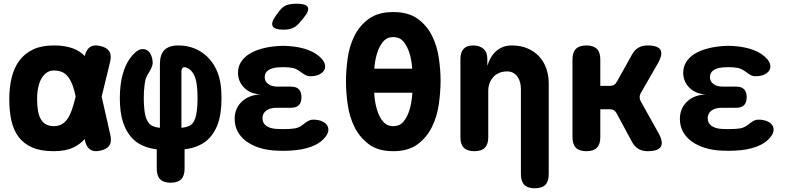

<svg xmlns="http://www.w3.org/2000/svg" viewBox="-20 -805 4240 1035"><path d="M575 -77Q583 -42 570 -21.5Q557 -1 522 7Q487 15 466.5 1.5Q446 -12 438 -47L436 -55Q411 -27 376 -10Q333 10 270 10Q200 10 154 -10Q108 -30 80.5 -66.5Q53 -103 41.5 -154.5Q30 -206 30 -270Q30 -334 43 -387Q56 -440 84.5 -478.5Q113 -517 158.5 -538.5Q204 -560 270 -560Q333 -560 376 -543Q412 -529 437 -503Q445 -538 466 -552Q486 -565 521 -557Q556 -549 569 -528.5Q582 -508 574 -473L528 -284ZM388 -285Q381 -318 372 -343Q362 -371 348 -389.5Q334 -408 315 -416.5Q296 -425 270 -425Q250 -425 233.5 -414.5Q217 -404 205 -384.5Q193 -365 186.5 -336Q180 -307 180 -270Q180 -234 185 -206.5Q190 -179 201 -161Q212 -143 229 -134Q246 -125 270 -125Q296 -125 315 -136.5Q334 -148 347.5 -170Q361 -192 371 -224Q380 -251 388 -285Z M900 180Q862 180 843.5 161.5Q825 143 825 105V0Q735 -11 688 -65Q641 -119 630 -207Q626 -239 626 -276Q626 -313 630 -345Q637 -403 656.5 -447.5Q676 -492 708 -521Q726 -538 743.5 -540Q761 -542 774 -533.5Q787 -525 795 -506.5Q803 -488 803 -464Q803 -455 796 -439Q789 -423 776 -403Q769 -392 765 -378Q761 -364 759 -345Q755 -313 755 -276Q755 -239 759 -207Q764 -165 781.5 -142.5Q799 -120 842 -116V-460Q842 -511 866.5 -535.5Q891 -560 942 -560Q988 -560 1027 -544.5Q1066 -529 1096 -500.5Q1126 -472 1145 -432.5Q1164 -393 1170 -345Q1174 -313 1174 -276Q1174 -239 1170 -207Q1160 -119 1112.5 -65Q1065 -11 975 0V105Q975 143 956.5 161.5Q938 180 900 180ZM958 -420V-116Q1003 -120 1019.5 -142Q1036 -164 1041 -207Q1045 -239 1045 -276Q1045 -313 1041 -345Q1039 -363 1034.5 -379Q1030 -395 1022.5 -407.5Q1015 -420 1005.5 -428.5Q996 -437 983 -441Q972 -445 965 -439.5Q958 -434 958 -420Z M1717 -485Q1731 -468 1732.5 -451.5Q1734 -435 1725 -422.5Q1716 -410 1697.5 -402Q1679 -394 1652 -394Q1640 -394 1630.5 -398.5Q1621 -403 1612.5 -409Q1604 -415 1595 -421.5Q1586 -428 1575 -433Q1567 -437 1556.5 -439Q1546 -441 1533 -442Q1520 -443 1507 -443Q1494 -443 1481 -442Q1447 -440 1427 -427Q1407 -414 1407 -389Q1407 -366 1426 -352Q1445 -338 1477 -338H1548Q1577 -338 1591 -324Q1605 -310 1605 -281Q1605 -252 1591 -238Q1577 -224 1548 -224H1471Q1436 -224 1415.5 -209Q1395 -194 1395 -168Q1395 -141 1415.5 -126.5Q1436 -112 1471 -110Q1489 -109 1507 -109Q1525 -109 1543 -110Q1558 -111 1570 -113Q1582 -115 1592 -120Q1603 -125 1611.5 -132Q1620 -139 1628.5 -145Q1637 -151 1646.5 -155.5Q1656 -160 1668 -160Q1695 -160 1714 -152Q1733 -144 1742 -131.5Q1751 -119 1750 -102.5Q1749 -86 1735 -68Q1708 -33 1658.5 -14.5Q1609 4 1543 7Q1525 8 1507 8Q1489 8 1471 7Q1421 5 1379.5 -8Q1338 -21 1308 -43Q1278 -65 1261.5 -95.5Q1245 -126 1245 -164Q1245 -221 1284 -257.5Q1323 -294 1386 -296Q1331 -298 1297 -331.5Q1263 -365 1263 -413Q1263 -445 1279 -470.5Q1295 -496 1323.5 -514Q1352 -532 1392.5 -543Q1433 -554 1481 -557Q1494 -558 1507 -558Q1520 -558 1533 -557Q1596 -553 1643 -535Q1690 -517 1717 -485ZM1595 -683Q1578 -662 1557 -653.5Q1536 -645 1510 -645Q1459 -645 1449.5 -664.5Q1440 -684 1470 -725L1485 -745Q1505 -771 1527 -778Q1549 -785 1580 -785Q1631 -785 1639.5 -765.5Q1648 -746 1616 -708Z M2100 10Q2019 10 1969.5 -26.5Q1920 -63 1892 -118.5Q1864 -174 1854.5 -240Q1845 -306 1845 -365Q1845 -424 1854 -490Q1863 -556 1890.5 -611.5Q1918 -667 1968 -703.5Q2018 -740 2100 -740Q2181 -740 2231 -704Q2281 -668 2308.5 -613Q2336 -558 2345.5 -493Q2355 -428 2355 -371Q2355 -310 2345.5 -243Q2336 -176 2308 -119.5Q2280 -63 2230 -26.5Q2180 10 2100 10ZM2100 -125Q2136 -125 2156.5 -151Q2177 -177 2188 -214.5Q2199 -252 2202 -293Q2202 -299 2203 -305H1997Q1998 -299 1998 -293Q2001 -252 2012 -214.5Q2023 -177 2044 -151Q2065 -125 2100 -125ZM2202 -435V-438Q2199 -479 2188 -516Q2177 -553 2156.5 -579Q2136 -605 2100 -605Q2065 -605 2044 -579Q2023 -553 2012 -515.5Q2001 -478 1998 -437V-435Z M2612 -315V-65Q2612 -27 2593.5 -8.5Q2575 10 2537 10Q2499 10 2480.5 -8.5Q2462 -27 2462 -65V-487Q2462 -524 2479.5 -542Q2497 -560 2531 -560Q2565 -560 2586 -542Q2607 -524 2607 -487V-450Q2623 -503 2657 -531.5Q2691 -560 2739 -560Q2787 -560 2824 -544Q2861 -528 2886.5 -500.5Q2912 -473 2925 -435.5Q2938 -398 2938 -355V135Q2938 173 2919.5 191.5Q2901 210 2863 210Q2825 210 2806.5 191.5Q2788 173 2788 135V-325Q2788 -342 2784 -359Q2780 -376 2771 -389.5Q2762 -403 2748 -411.5Q2734 -420 2713 -420Q2690 -420 2671 -412Q2652 -404 2639 -389.5Q2626 -375 2619 -356Q2612 -337 2612 -315Z M3141 10Q3103 10 3084.5 -8.5Q3066 -27 3066 -65V-485Q3066 -523 3084.5 -541.5Q3103 -560 3141 -560Q3179 -560 3197.5 -541.5Q3216 -523 3216 -485V-342H3268Q3281 -342 3290 -347.5Q3299 -353 3305 -364L3387 -511Q3401 -536 3421.5 -548Q3442 -560 3470 -560Q3527 -560 3540.5 -536Q3554 -512 3526 -463L3434 -303Q3428 -292 3428 -281Q3428 -270 3434 -259L3529 -89Q3557 -39 3542.5 -14.5Q3528 10 3471 10Q3442 10 3421.5 -2.5Q3401 -15 3387 -40L3304 -194Q3298 -205 3289 -210.5Q3280 -216 3267 -216H3216V-65Q3216 -27 3197.5 -8.5Q3179 10 3141 10Z M4117 -485Q4131 -468 4132.5 -451.5Q4134 -435 4125 -422.5Q4116 -410 4097.5 -402Q4079 -394 4052 -394Q4040 -394 4030.5 -398.5Q4021 -403 4012.5 -409Q4004 -415 3995 -421.5Q3986 -428 3975 -433Q3967 -437 3956.5 -439Q3946 -441 3933 -442Q3920 -443 3907 -443Q3894 -443 3881 -442Q3847 -440 3827 -427Q3807 -414 3807 -389Q3807 -366 3826 -352Q3845 -338 3877 -338H3948Q3977 -338 3991 -324Q4005 -310 4005 -281Q4005 -252 3991 -238Q3977 -224 3948 -224H3871Q3836 -224 3815.5 -209Q3795 -194 3795 -168Q3795 -141 3815.5 -126.5Q3836 -112 3871 -110Q3889 -109 3907 -109Q3925 -109 3943 -110Q3958 -111 3970 -113Q3982 -115 3992 -120Q4003 -125 4011.5 -132Q4020 -139 4028.5 -145Q4037 -151 4046.5 -155.5Q4056 -160 4068 -160Q4095 -160 4114 -152Q4133 -144 4142 -131.5Q4151 -119 4150 -102.5Q4149 -86 4135 -68Q4108 -33 4058.5 -14.5Q4009 4 3943 7Q3925 8 3907 8Q3889 8 3871 7Q3821 5 3779.5 -8Q3738 -21 3708 -43Q3678 -65 3661.5 -95.5Q3645 -126 3645 -164Q3645 -221 3684 -257.5Q3723 -294 3786 -296Q3731 -298 3697 -331.5Q3663 -365 3663 -413Q3663 -445 3679 -470.5Q3695 -496 3723.5 -514Q3752 -532 3792.5 -543Q3833 -554 3881 -557Q3894 -558 3907 -558Q3920 -558 3933 -557Q3996 -553 4043 -535Q4090 -517 4117 -485Z"/></svg>

Font: Maple Mono NL ExtraBold
Style: Regular
Weight: 800
Monospace: yes
Designer: subframe7536
Version: Version 7.000